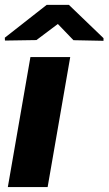

<svg xmlns="http://www.w3.org/2000/svg" viewBox="-25 -760 441 780"><path d="M395.5 -605V-594.2L273.4 -596.7L210 -662.6L123 -597.2L-4.9 -595.2L-5.4 -606.9L164.6 -740.2H254.9ZM168.5 0H6.8L98.6 -528.3H260.3Z"/></svg>

Font: TypoPRO Roboto
Style: Italic
Weight: 900
Italic angle: -12°
Designer: Google
Version: Version 2.136; 2016